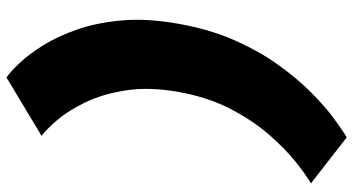

<svg xmlns="http://www.w3.org/2000/svg" viewBox="-276 -560 1121 610"><g transform="rotate(-90 285.0 -254.5)"><path d="M154 286 8 172.5Q33 158 74.8 125Q116.5 92 162 40Q207.5 -12 244.8 -84Q282 -156 298.5 -249Q315 -342.5 303.2 -416.5Q291.5 -490.5 265 -545Q238.5 -599.5 208.8 -634Q179 -668.5 159 -683.5L344.5 -795Q362.5 -782.5 390.2 -753.2Q418 -724 446.8 -678Q475.5 -632 497.2 -569Q519 -506 525.8 -426Q532.5 -346 515 -249Q498 -151 463.2 -72Q428.5 7 384.8 68Q341 129 296.5 173.2Q252 217.5 214.2 245.2Q176.5 273 154 286Z"/></g></svg>

Font: Anybody UltraExpanded ExtraBold
Style: Italic
Weight: 800
Width: 9
Italic angle: -10°
Designer: Tyler Finck
Foundry: Etcetera Type Company
Version: Version 1.010; ttfautohint (v1.8.3) -l 8 -r 50 -G 200 -x 14 